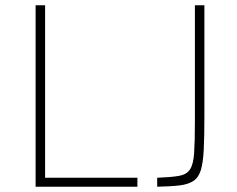

<svg xmlns="http://www.w3.org/2000/svg" viewBox="-20 -708 900 728"><path d="M115 0V-688H151V-34H501V0ZM576 0V-34Q629 -36 658 -41Q687 -46 700 -65Q713 -84 716 -127Q719 -170 719 -246V-688H755V-264Q755 -189 752.5 -140Q750 -91 741.5 -63Q733 -35 713.5 -22Q694 -9 661 -5Q628 -1 576 0Z"/></svg>

Font: Saira Thin Thin
Style: Regular
Weight: 250
Version: Version 1.101